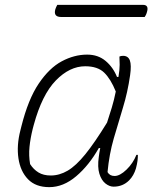

<svg xmlns="http://www.w3.org/2000/svg" viewBox="-20 -761 640 791"><path d="M339 -536Q384 -536 415 -510Q446 -484 462 -444H468Q473 -474 473 -494Q473 -514 472 -528Q478 -531 487 -531Q508 -531 515 -512Q522 -493 516 -451Q506 -381 486.5 -317.5Q467 -254 448.5 -190Q430 -126 423 -52Q432 -36 452 -36Q474 -36 501 -62Q528 -88 542 -123H548Q548 -111 546.5 -98.5Q545 -86 540 -67Q531 -37 512 -18Q486 8 448 8Q431 8 414.5 -5Q398 -18 389.5 -45Q381 -72 387 -115Q389 -132 393 -151H387Q347 -80 294 -35Q241 10 183 10Q127 10 95.5 -22.5Q64 -55 56 -108.5Q48 -162 64 -224L68 -240Q96 -352 139.5 -416.5Q183 -481 234.5 -508.5Q286 -536 339 -536ZM104 -85Q118 -63 138.5 -50.5Q159 -38 189 -38Q225 -38 259 -58Q293 -78 331.5 -125.5Q370 -173 421 -256Q431 -286 440.5 -317.5Q450 -349 457 -384Q436 -436 409 -462Q382 -488 331 -488Q267 -488 210 -429.5Q153 -371 119 -246L115 -231Q105 -191 101.5 -155.5Q98 -120 104 -85ZM216 -741H569Q595 -741 585 -710Q583 -703 580.5 -698.5Q578 -694 576 -691H232Q199 -691 208 -723Q211 -732 216 -741Z"/></svg>

Font: Recursive Sn Csl St Lt
Style: Italic
Weight: 300
Italic angle: -15°
Version: Version 1.079;hotconv 1.0.112;makeotfexe 2.5.65598; ttfautoh